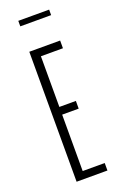

<svg xmlns="http://www.w3.org/2000/svg" viewBox="-143 -775 526 819"><g transform="rotate(-20 120.0 -365.0)"><path d="M55 -590H195V-555H95V-325H170V-290H95V-34H195V0H55ZM56 -705V-730H196V-705Z"/></g></svg>

Font: Exetegue Light
Style: Regular
Weight: 300
Designer: Fábio Duarte Martins
Foundry: Fábio Duarte Martins
Version: Version 0.001